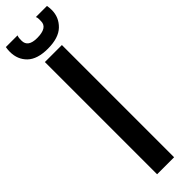

<svg xmlns="http://www.w3.org/2000/svg" viewBox="-371 -1022 1009 1009"><g transform="rotate(-45 134.0 -517.5)"><path d="M69.8 -834H196.3V0H69.8ZM130.9 -872.1Q52.7 -872.1 15.1 -908.4Q-22.5 -944.8 -22.5 -1002Q-22.5 -1018.6 -19.5 -1034.7H67.4Q64 -1026.9 63.2 -1018.1Q62.5 -1009.3 62.5 -1000Q62.5 -951.7 130.4 -951.7Q207.5 -951.7 207.5 -1000Q207.5 -1009.3 207.5 -1018.1Q207.5 -1026.9 203.6 -1034.7H286.1Q289.1 -1018.6 289.1 -1002Q289.1 -947.8 250 -909.9Q210.9 -872.1 130.9 -872.1Z"/></g></svg>

Font: Fjalla One
Style: Regular
Weight: 400
Designer: Irina Smirnova, Eben Sorkin
Foundry: Sorkin Type
Version: Version 1.002; ttfautohint (v1.8.4.7-5d5b);gftools[0.9.25]